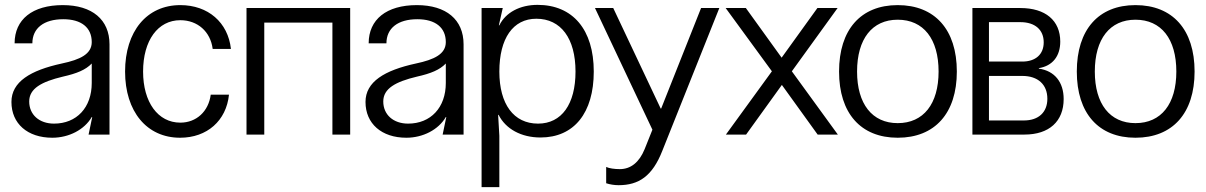

<svg xmlns="http://www.w3.org/2000/svg" viewBox="-20 -553 4956 789"><path d="M195 13C263 13 327 -20 357 -72H359L344 0H430V-371C430 -472 359 -532 238 -532C113 -532 40 -473 40 -375H113C113 -437 160 -474 240 -474C314 -474 357 -440 357 -380C357 -331 310 -308 234 -292C105 -264 27 -217 27 -134C27 -45 93 13 195 13ZM100 -136C100 -189 150 -217 238 -238C296 -251 332 -266 357 -292V-212C357 -111 295 -45 202 -45C141 -45 100 -82 100 -136Z M921 -164H846C837 -95 787 -49 721 -49C629 -49 568 -133 568 -259C568 -387 629 -470 721 -470C792 -470 845 -423 854 -352H929C917 -461 835 -532 721 -532C583 -532 494 -424 494 -259C494 -95 583 13 720 13C831 13 910 -57 921 -164Z M1066 0V-460H1346V0H1419V-520H993V0Z M1650 13C1718 13 1782 -20 1812 -72H1814L1799 0H1885V-371C1885 -472 1814 -532 1693 -532C1568 -532 1495 -473 1495 -375H1568C1568 -437 1615 -474 1695 -474C1769 -474 1812 -440 1812 -380C1812 -331 1765 -308 1689 -292C1560 -264 1482 -217 1482 -134C1482 -45 1548 13 1650 13ZM1555 -136C1555 -189 1605 -217 1693 -238C1751 -251 1787 -266 1812 -292V-212C1812 -111 1750 -45 1657 -45C1596 -45 1555 -82 1555 -136Z M2189 -533C2117 -533 2058 -502 2032 -449H2030L2046 -520H1959V216H2032V5L2027 -81H2029C2058 -23 2122 12 2201 12C2339 12 2420 -89 2420 -259C2420 -431 2334 -533 2189 -533ZM2032 -259C2032 -395 2088 -476 2184 -476C2285 -476 2345 -395 2345 -259C2345 -125 2288 -45 2191 -45C2091 -45 2032 -125 2032 -259Z M2702 66 2936 -520H2861L2697 -107H2695L2500 -520H2425L2661 -20L2629 60C2607 114 2572 142 2527 142C2506 142 2483 139 2471 133V200C2486 205 2505 208 2522 208C2605 208 2661 171 2702 66Z M2962 -520 3152 -260 2963 0H3046L3193 -204L3340 0H3423L3234 -260L3422 -520H3339L3192 -316L3045 -520Z M3669 -532C3517 -532 3428 -431 3428 -259C3428 -88 3517 13 3669 13C3822 13 3912 -88 3912 -259C3912 -431 3822 -532 3669 -532ZM3502 -259C3502 -393 3564 -472 3669 -472C3775 -472 3837 -393 3837 -259C3837 -126 3775 -47 3669 -47C3564 -47 3502 -126 3502 -259Z M3976 0H4190C4291 0 4351 -54 4351 -146C4351 -215 4314 -262 4249 -271V-273C4305 -282 4337 -322 4337 -382C4337 -469 4276 -520 4173 -520H3976ZM4044 -58V-241H4181C4245 -241 4284 -206 4284 -147C4284 -92 4248 -58 4188 -58ZM4044 -300V-462H4173C4234 -462 4269 -430 4269 -379C4269 -329 4235 -300 4181 -300Z M4646 -532C4494 -532 4405 -431 4405 -259C4405 -88 4494 13 4646 13C4799 13 4889 -88 4889 -259C4889 -431 4799 -532 4646 -532ZM4479 -259C4479 -393 4541 -472 4646 -472C4752 -472 4814 -393 4814 -259C4814 -126 4752 -47 4646 -47C4541 -47 4479 -126 4479 -259Z"/></svg>

Font: Non Bureau Light
Style: Regular
Weight: 300
Designer: Jona Saucedo
Foundry: Non Foundry
Version: Version 1.000;FEAKit 1.0